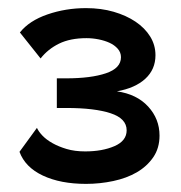

<svg xmlns="http://www.w3.org/2000/svg" viewBox="-20 -836 447 473"><path d="M192 -383Q129 -383 85.5 -403.5Q42 -424 28 -462L71 -521Q75 -512 84.5 -502Q94 -492 109 -483.5Q124 -475 144 -469Q164 -463 190 -463Q232 -463 262 -476Q292 -489 292 -515Q292 -544 252.5 -557Q213 -570 144 -570H120V-643H143Q204 -643 241 -655.5Q278 -668 278 -695Q278 -707 270 -716Q262 -725 250 -730.5Q238 -736 223 -739Q208 -742 193 -742Q153 -742 125.5 -728.5Q98 -715 80 -692L29 -756Q52 -785 97 -800.5Q142 -816 192 -816Q229 -816 260 -807Q291 -798 314 -782.5Q337 -767 350 -746Q363 -725 363 -700Q363 -665 338 -642Q313 -619 268 -611Q317 -604 345 -573.5Q373 -543 373 -502Q373 -471 357.5 -448.5Q342 -426 317 -411.5Q292 -397 259 -390Q226 -383 192 -383Z"/></svg>

Font: Oxford Sans
Style: Bold
Weight: 700
Designer: Matt McInerney, Pablo Impallari, Rodrigo Fuenzalida
Foundry: Matt McInerney, Pablo Impallari, Rodrigo Fuenzalida
Version: Version 3.000g; ttfautohint (v1.5) -l 8 -r 28 -G 28 -x 14 -D